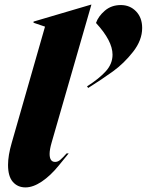

<svg xmlns="http://www.w3.org/2000/svg" viewBox="-20 -806 639 836"><path d="M176 -690 126 -707V-712L377 -786H378L205 -186Q196 -155 196 -136Q196 -101 220 -101Q232 -101 242.5 -110Q253 -119 270 -138H279Q273 -131 236.5 -86Q200 -41 162 -15.5Q124 10 91 10Q57 10 36 -14Q15 -38 15 -88Q15 -129 31 -184ZM470 -568Q470 -628 398 -706Q408 -735 436.5 -759.5Q465 -784 506 -784Q546 -784 572.5 -756.5Q599 -729 599 -684Q599 -631 559.5 -580.5Q520 -530 471.5 -495Q423 -460 364 -423L359 -430Q411 -463 440.5 -495.5Q470 -528 470 -568Z"/></svg>

Font: Nyght Serif Dark Italic
Style: Regular
Weight: 800
Italic angle: -16°
Designer: Maksym Kobuzan
Version: Version 0.400